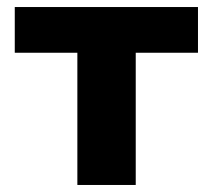

<svg xmlns="http://www.w3.org/2000/svg" viewBox="-20 -526 605 546"><path d="M200 0V-376H22V-506H543V-376H366V0Z"/></svg>

Font: Nunito Sans 6pt ExtraBold
Style: Regular
Weight: 800
Version: Version 3.101;gftools[0.9.27]